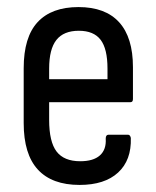

<svg xmlns="http://www.w3.org/2000/svg" viewBox="-20 -515 442 543"><path d="M205 8Q127 8 87 -35.5Q47 -79 47 -167V-322Q47 -410 86.5 -452.5Q126 -495 202 -495Q278 -495 317 -452Q356 -409 356 -325V-235Q356 -226 349 -226H119V-176Q119 -114 140 -86.5Q161 -59 207 -59Q244 -59 262.5 -75.5Q281 -92 279 -123Q279 -134 287 -134H342Q348 -134 350 -125Q352 -62 314 -27Q276 8 205 8ZM119 -291H284V-321Q284 -377 264.5 -402.5Q245 -428 203 -428Q160 -428 139.5 -402Q119 -376 119 -321Z"/></svg>

Font: Sofia Sans Condensed
Style: Regular
Weight: 400
Designer: Botio Nikoltchev, Ani Petrova
Foundry: lettersoup
Version: Version 4.100